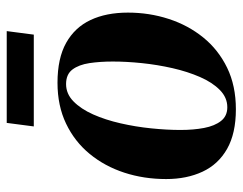

<svg xmlns="http://www.w3.org/2000/svg" viewBox="-96 -612 722 571"><g transform="rotate(-90 265.5 -327.0)"><path d="M304.5 -517.5Q377 -517.5 423 -491.8Q469 -466 491 -419.2Q513 -372.5 513 -308Q513 -244.5 494.2 -186.8Q475.5 -129 439 -84Q402.5 -39 349 -13Q295.5 13 225.5 13Q154 13 108 -13Q62 -39 40 -86Q18 -133 18 -194.5Q18 -260.5 37 -318.8Q56 -377 92.8 -421.8Q129.5 -466.5 182.8 -492Q236 -517.5 304.5 -517.5ZM300.5 -492Q271.5 -492 249 -470Q226.5 -448 210.2 -411.5Q194 -375 183.8 -330.2Q173.5 -285.5 168.8 -239Q164 -192.5 164 -152Q164 -113 170 -81.5Q176 -50 190.8 -31.2Q205.5 -12.5 231.5 -12.5Q260.5 -12.5 283 -34.8Q305.5 -57 321.5 -93.8Q337.5 -130.5 347.8 -175.5Q358 -220.5 362.8 -266.8Q367.5 -313 367.5 -353Q367.5 -391 362.8 -422.5Q358 -454 343.8 -473Q329.5 -492 300.5 -492ZM185 -668.5H458L447.5 -588H174.5Z"/></g></svg>

Font: Merriweather 144pt
Style: Bold Italic
Weight: 700
Italic angle: -7.8°
Version: Version 2.101